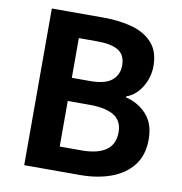

<svg xmlns="http://www.w3.org/2000/svg" viewBox="-82 -818 846 894"><g transform="rotate(10 340.5 -370.5)"><path d="M91.3 0V-740.8H335.9Q412 -740.8 472.7 -723.8Q533.4 -706.7 568.6 -666.9Q603.9 -627.2 603.9 -557.8Q603.9 -523.7 591.6 -491.3Q579.4 -458.9 557.2 -434.1Q534.9 -409.2 503.1 -397.5V-393.2Q562.6 -379.1 602 -335.8Q641.3 -292.5 641.3 -218Q641.3 -143.6 603.6 -95.4Q565.9 -47.2 501.2 -23.6Q436.6 0 355.1 0ZM239 -439.1H325.6Q396.2 -439.1 428 -465.5Q459.8 -491.9 459.8 -536.3Q459.8 -585.1 426.8 -606Q393.9 -626.9 327.1 -626.9H239ZM239 -114.1H342.1Q417.7 -114.1 457.5 -141.8Q497.4 -169.5 497.4 -226.9Q497.4 -281.1 457.9 -305.4Q418.3 -329.7 342.1 -329.7H239Z"/></g></svg>

Font: Noto Sans SC Thin
Style: Regular
Weight: 100
Designer: Ryoko NISHIZUKA 西塚涼子 (kana, bopomofo & ideographs); Paul D. Hunt (Latin, Greek & Cyrillic); Sandoll Communications 산돌커뮤니
Foundry: Adobe
Version: Version 2.004-H2;hotconv 1.0.118;makeotfexe 2.5.65603